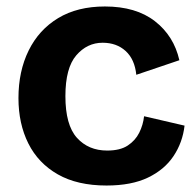

<svg xmlns="http://www.w3.org/2000/svg" viewBox="-20 -559 606 593"><path d="M309 14Q219 14 158.5 -20.5Q98 -55 67.5 -116Q37 -177 37 -256Q37 -339 68.5 -403Q100 -467 159.5 -503Q219 -539 304 -539Q400 -539 458.5 -493.5Q517 -448 534 -373L401 -328Q396 -376 368 -401.5Q340 -427 297 -427Q249 -427 215.5 -388Q182 -349 182 -262Q182 -173 217.5 -133.5Q253 -94 311 -94Q351 -94 374.5 -109.5Q398 -125 410 -149Q422 -173 425 -200L550 -171Q544 -119 516 -77Q488 -35 437 -10.5Q386 14 309 14Z"/></svg>

Font: Bricolage Grotesque 10pt Bricolage Grotesque 10pt Regular
Style: Bold
Weight: 700
Designer: Mathieu Triay
Foundry: Atelier Triay
Version: Version 1.000; ttfautohint (v1.8.4.7-5d5b);gftools[0.9.32]